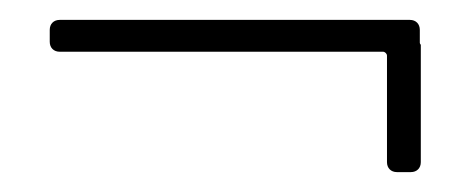

<svg xmlns="http://www.w3.org/2000/svg" viewBox="-20 -356 478 193"><path d="M402 -313V-326C402 -332 398 -336 392 -336H40C34 -336 30 -332 30 -326V-314C30 -308 34 -304 40 -304H365C367 -304 369 -302 369 -300V-193C369 -187 373 -183 379 -183H393C399 -183 403 -187 403 -193V-311C403 -311 402 -312 402 -313Z"/></svg>

Font: Barlow Condensed ExtraLight
Style: Regular
Weight: 275
Width: 3
Designer: Jeremy Tribby
Foundry: Tribby Type
Version: Version 1.422;hotconv 1.0.109;makeotfexe 2.5.65596